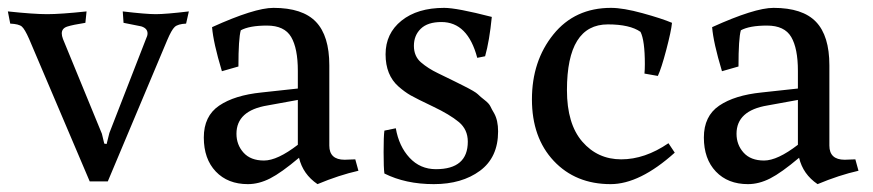

<svg xmlns="http://www.w3.org/2000/svg" viewBox="-23 -452 2220 488"><path d="M352 -367Q352 -380 336 -385L291 -394L289 -423Q348 -416 373 -416Q398 -416 457 -423L450 -392Q429 -391 421 -383.5Q413 -376 402 -350L251 9H205L51 -353Q40 -378 32.5 -384.5Q25 -391 3 -392L-3 -423Q63 -416 97 -416Q131 -416 197 -423L194 -394Q162 -389 148 -384.5Q134 -380 134 -367Q134 -361 137 -353L236 -112L242 -87L248 -86L255 -114L348 -353Q352 -361 352 -367Z M734 -84V-198L657 -184Q578 -171 578 -112Q578 -84 596 -64Q614 -44 648 -44Q682 -44 734 -84ZM814 -286V-82Q814 -46 853 -46L880 -47L888 -18Q839 -7 784 16Q747 -9 737 -51Q692 -13 663.5 1.5Q635 16 607 16Q556 16 525.5 -16Q495 -48 495 -102.5Q495 -157 534 -183.5Q573 -210 642 -217L734 -227V-272Q734 -329 717 -358Q700 -387 655.5 -387Q611 -387 589 -375Q583 -354 583 -283L541 -271Q519 -344 516 -383Q624 -432 672 -432Q746 -432 780 -396.5Q814 -361 814 -286Z M1085 -22Q1166 -22 1166 -92Q1166 -123 1143 -142Q1120 -161 1078 -181Q1036 -201 1021 -209.5Q1006 -218 990 -232Q957 -261 957 -314Q957 -367 997.5 -399.5Q1038 -432 1106 -432Q1138 -432 1227 -409Q1221 -348 1210 -309L1190 -305Q1166 -396 1099 -396Q1064 -396 1046.5 -379Q1029 -362 1029 -335.5Q1029 -309 1047 -293.5Q1065 -278 1090 -266Q1115 -254 1133 -245L1155 -234Q1185 -219 1191.5 -212.5Q1198 -206 1209 -197.5Q1220 -189 1223.5 -181.5Q1227 -174 1233 -164Q1243 -146 1243 -118Q1243 -52 1197 -18Q1151 16 1079.5 16Q1008 16 954 -11Q952 -25 952 -65.5Q952 -106 954 -120L983 -126Q991 -80 1018 -51Q1045 -22 1085 -22Z M1615 -265Q1616 -275 1616 -289Q1616 -349 1605 -371Q1578 -390 1522 -390Q1418 -390 1418 -223Q1418 -137 1457 -92Q1496 -47 1556 -47Q1616 -47 1676 -88L1692 -64Q1603 16 1529 16Q1440 16 1384.5 -43Q1329 -102 1329 -199.5Q1329 -297 1383.5 -364.5Q1438 -432 1530 -432Q1561 -432 1610 -418.5Q1659 -405 1685 -394Q1683 -373 1670.5 -325.5Q1658 -278 1649 -259Z M2005 -84V-198L1928 -184Q1849 -171 1849 -112Q1849 -84 1867 -64Q1885 -44 1919 -44Q1953 -44 2005 -84ZM2085 -286V-82Q2085 -46 2124 -46L2151 -47L2159 -18Q2110 -7 2055 16Q2018 -9 2008 -51Q1963 -13 1934.5 1.5Q1906 16 1878 16Q1827 16 1796.5 -16Q1766 -48 1766 -102.5Q1766 -157 1805 -183.5Q1844 -210 1913 -217L2005 -227V-272Q2005 -329 1988 -358Q1971 -387 1926.5 -387Q1882 -387 1860 -375Q1854 -354 1854 -283L1812 -271Q1790 -344 1787 -383Q1895 -432 1943 -432Q2017 -432 2051 -396.5Q2085 -361 2085 -286Z"/></svg>

Font: Buenard
Style: Regular
Weight: 400
Designer: Gustavo Ibarra
Foundry: FontFuror
Version: Version 1.001 2011